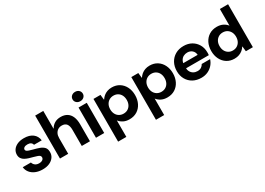

<svg xmlns="http://www.w3.org/2000/svg" viewBox="-5 -1619 3768 2729"><g transform="rotate(-30 1878.5 -254.5)"><path d="M254 12Q188 12 137 -10Q86 -32 56 -70.5Q26 -109 21 -158H155Q160 -140 172 -124Q184 -108 204.5 -98.5Q225 -89 252 -89Q279 -89 296.5 -97Q314 -105 322 -117Q330 -129 330 -142Q330 -162 317.5 -172.5Q305 -183 281.5 -190.5Q258 -198 227 -207Q194 -215 160.5 -225.5Q127 -236 99 -251Q71 -266 54 -291Q37 -316 37 -352Q37 -396 61 -431Q85 -466 130.5 -487Q176 -508 240 -508Q330 -508 383.5 -467Q437 -426 446 -354H319Q314 -379 293.5 -392.5Q273 -406 240 -406Q205 -406 186.5 -393Q168 -380 168 -361Q168 -347 180.5 -337Q193 -327 216 -319.5Q239 -312 272 -303Q325 -290 368.5 -274.5Q412 -259 438.5 -231.5Q465 -204 465 -152Q466 -105 440 -68Q414 -31 367 -9.5Q320 12 254 12Z M541 0V-705H674V-415H677Q703 -460 745 -484Q787 -508 844 -508Q904 -508 946.5 -481.5Q989 -455 1011 -404Q1033 -353 1033 -278V0H899V-266Q899 -328 874.5 -361Q850 -394 796 -394Q761 -394 734 -377.5Q707 -361 691.5 -330.5Q676 -300 676 -256V0Z M1132 0V-496H1267V0ZM1200 -561Q1163 -561 1139.5 -583Q1116 -605 1116 -637Q1116 -670 1139.5 -692Q1163 -714 1200 -714Q1237 -714 1260.5 -692Q1284 -670 1284 -637Q1284 -605 1260.5 -583Q1237 -561 1200 -561Z M1377 205V-496H1492L1501 -413H1504Q1523 -442 1548.5 -463Q1574 -484 1607.5 -496Q1641 -508 1682 -508Q1752 -508 1805 -474.5Q1858 -441 1887.5 -382Q1917 -323 1917 -248Q1917 -173 1887.5 -114Q1858 -55 1804.5 -21.5Q1751 12 1679 12Q1621 12 1579 -10Q1537 -32 1512 -65V205ZM1645 -100Q1686 -100 1716.5 -119Q1747 -138 1763.5 -171Q1780 -204 1780 -247Q1780 -291 1763.5 -324Q1747 -357 1716.5 -376Q1686 -395 1645 -395Q1605 -395 1574 -376Q1543 -357 1526 -324Q1509 -291 1509 -248Q1509 -204 1526 -171Q1543 -138 1574 -119Q1605 -100 1645 -100Z M1998 205V-496H2113L2122 -413H2125Q2144 -442 2169.5 -463Q2195 -484 2228.5 -496Q2262 -508 2303 -508Q2373 -508 2426 -474.5Q2479 -441 2508.5 -382Q2538 -323 2538 -248Q2538 -173 2508.5 -114Q2479 -55 2425.5 -21.5Q2372 12 2300 12Q2242 12 2200 -10Q2158 -32 2133 -65V205ZM2266 -100Q2307 -100 2337.5 -119Q2368 -138 2384.5 -171Q2401 -204 2401 -247Q2401 -291 2384.5 -324Q2368 -357 2337.5 -376Q2307 -395 2266 -395Q2226 -395 2195 -376Q2164 -357 2147 -324Q2130 -291 2130 -248Q2130 -204 2147 -171Q2164 -138 2195 -119Q2226 -100 2266 -100Z M2859 12Q2783 12 2724.5 -20Q2666 -52 2633 -110Q2600 -168 2600 -243Q2600 -321 2632.5 -380.5Q2665 -440 2723.5 -474Q2782 -508 2860 -508Q2934 -508 2990 -476Q3046 -444 3078 -388.5Q3110 -333 3110 -263Q3110 -253 3110 -240.5Q3110 -228 3108 -215H2696V-298H2973Q2970 -345 2938.5 -373Q2907 -401 2860 -401Q2825 -401 2796 -385.5Q2767 -370 2750 -338.5Q2733 -307 2733 -259V-230Q2733 -189 2749 -159.5Q2765 -130 2793.5 -114Q2822 -98 2858 -98Q2895 -98 2920 -114.5Q2945 -131 2958 -157H3096Q3081 -110 3048 -71.5Q3015 -33 2967 -10.5Q2919 12 2859 12Z M3402 12Q3332 12 3279 -21.5Q3226 -55 3196.5 -114Q3167 -173 3167 -248Q3167 -323 3196.5 -382Q3226 -441 3280 -474.5Q3334 -508 3406 -508Q3463 -508 3505.5 -486Q3548 -464 3572 -431V-705H3707V0H3592L3583 -83H3580Q3562 -54 3536 -33Q3510 -12 3477 0Q3444 12 3402 12ZM3439 -101Q3480 -101 3510.5 -120Q3541 -139 3558 -172Q3575 -205 3575 -249Q3575 -292 3558 -325Q3541 -358 3510.5 -377Q3480 -396 3439 -396Q3399 -396 3368.5 -377Q3338 -358 3321 -325Q3304 -292 3304 -249Q3304 -205 3321 -172Q3338 -139 3368.5 -120Q3399 -101 3439 -101Z"/></g></svg>

Font: DM Sans 36pt
Style: Bold
Weight: 700
Version: Version 4.004;gftools[0.9.30]